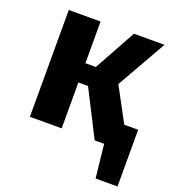

<svg xmlns="http://www.w3.org/2000/svg" viewBox="-128 -631 813 897"><g transform="rotate(20 278.5 -182.5)"><path d="M488 -116H557V166H448L430 0H383L267 -228H219V0H61V-531H219V-324H271L385 -531H537L397 -285Z"/></g></svg>

Font: FiraGO
Style: Bold
Weight: 700
Designer: bBox Type
Foundry: bBox Type GmbH
Version: Version 1.001;PS 001.001;hotconv 1.0.88;makeotf.lib2.5.64775